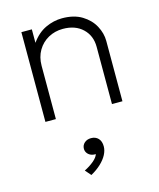

<svg xmlns="http://www.w3.org/2000/svg" viewBox="-121 -580 819 992"><g transform="rotate(-15 288.5 -84.0)"><path d="M85 0V-480H141V-408Q174 -454.5 217.5 -474.8Q261 -495 306 -495Q369.5 -495 412 -469Q454.5 -443 475.8 -403.2Q497 -363.5 497 -323V0H441V-306Q441 -366 401.5 -403.5Q362 -441 296 -441Q253 -441 217.8 -421.5Q182.5 -402 161.8 -366.8Q141 -331.5 141 -285V0ZM243.5 326.5 216.5 295.5Q245 281.5 266.8 263.2Q288.5 245 293.5 228Q279 229 267 223.8Q255 218.5 248 208.5Q241 198.5 241 186Q241 167 255 154.5Q269 142 290.5 142Q314.5 142 329 157.2Q343.5 172.5 343.5 200Q343.5 221.5 331.8 244Q320 266.5 297.5 287.8Q275 309 243.5 326.5Z"/></g></svg>

Font: Geologica Thin
Style: Regular
Weight: 100
Version: Version 1.010;gftools[0.9.28]